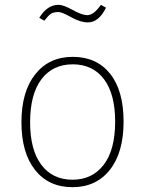

<svg xmlns="http://www.w3.org/2000/svg" viewBox="-20 -767 602 797"><path d="M105 -259Q105 -145 151.5 -83Q198 -21 281 -21Q363 -21 410.5 -83Q458 -145 458 -262Q458 -377 411.5 -438.5Q365 -500 282 -500Q199 -500 152 -438Q105 -376 105 -259ZM282 -531Q381 -531 437 -461Q493 -391 493 -262Q493 -134 436 -62Q379 10 281 10Q182 10 125.5 -61.5Q69 -133 69 -259Q69 -387 126.5 -459Q184 -531 282 -531ZM345 -674Q314 -674 275.5 -695.5Q237 -717 223 -717Q202 -717 191.5 -710Q181 -703 164 -681L143 -693Q176 -747 223 -747Q243 -747 282 -725.5Q321 -704 342 -704Q369 -704 399 -747L420 -735Q390 -674 345 -674Z"/></svg>

Font: FiraSans
Style: Regular
Weight: 200
Designer: Carrois Corporate & Edenspiekermann AG
Foundry: Carrois Corporate GbR & Edenspiekermann AG
Version: Version 3.106;PS 003.106;hotconv 1.0.70;makeotf.lib2.5.58329